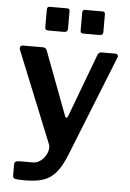

<svg xmlns="http://www.w3.org/2000/svg" viewBox="-60 -786 674 995"><g transform="rotate(5 277.0 -288.5)"><path d="M105 165Q75 165 60 162.5Q45 160 45 148V84Q45 78 51 73.5Q57 69 74 69H140Q160 69 176.5 58Q193 47 203.5 31Q214 15 217.5 -2.5Q221 -20 215 -34L23 -508Q20 -517 24 -523.5Q28 -530 38 -530H142Q149 -530 154.5 -526Q160 -522 162 -515L286 -186Q289 -177 294 -177Q299 -177 303 -188L426 -516Q429 -522 433.5 -526Q438 -530 445 -530H518Q526 -530 530 -523.5Q534 -517 530 -510L320 16Q301 63 280.5 92Q260 121 235 137Q210 153 178.5 159Q147 165 105 165ZM262 -728V-637Q262 -627 257 -623Q252 -619 241 -619H161Q151 -619 147.5 -623Q144 -627 144 -635V-726Q144 -742 157 -742H249Q262 -742 262 -728ZM446 -728V-637Q446 -627 441 -623Q436 -619 424 -619H345Q334 -619 331 -623Q328 -627 328 -635V-726Q328 -742 341 -742H433Q446 -742 446 -728Z"/></g></svg>

Font: Libre Franklin SemiBold
Style: Regular
Weight: 600
Designer: Pablo Impallari, Rodrigo Fuenzalida, Nhung Nguyen
Foundry: Impallari Type
Version: Version 3.000